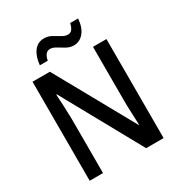

<svg xmlns="http://www.w3.org/2000/svg" viewBox="-209 -1057 1123 1199"><g transform="rotate(-30 353.0 -457.0)"><path d="M620 0H494L179 -570H175Q178 -527 180 -480.5Q182 -434 183 -388V0H87V-714H212L526 -149H529Q528 -188 525.5 -236Q523 -284 523 -327V-714H620ZM178 -780Q183 -839 210 -876Q237 -913 284 -913Q312 -913 336.5 -899.5Q361 -886 383.5 -872Q406 -858 427 -858Q446 -858 457 -872.5Q468 -887 474 -914H531Q526 -851 497 -816Q468 -781 425 -781Q398 -781 373 -795Q348 -809 325.5 -823Q303 -837 283 -837Q246 -837 235 -780Z"/></g></svg>

Font: Noto Sans Kannada SemiCondensed Medium
Style: Regular
Weight: 500
Width: 4
Designer: Jelle Bosma - Monotype Design Team
Foundry: Monotype Imaging Inc.
Version: Version 2.005; ttfautohint (v1.8.4.7-5d5b)